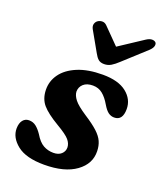

<svg xmlns="http://www.w3.org/2000/svg" viewBox="-134 -792 752 891"><g transform="rotate(20 242.5 -346.5)"><path d="M211 -54.5Q236 -54.5 250.2 -67.5Q264.5 -80.5 264.5 -100Q264 -119.5 249.2 -137Q234.5 -154.5 186 -183Q128.5 -217 104.2 -245.5Q80 -274 79 -317.5Q78 -360.5 103.5 -396Q129 -431.5 179.8 -452.8Q230.5 -474 304 -474Q381 -474 421.5 -441.8Q462 -409.5 462 -361.5Q462 -305 420 -305Q404.5 -305 391.2 -314.5Q378 -324 363.5 -348.5Q346.5 -378 326.2 -394.5Q306 -411 278 -411Q248 -411 231.5 -396Q215 -381 215 -358Q216 -339.5 231.8 -319.2Q247.5 -299 292.5 -269.5Q334.5 -242.5 357.8 -221Q381 -199.5 390.2 -178.5Q399.5 -157.5 400 -131.5Q402 -69 346 -28.5Q290 12 189.5 12Q100 12 56 -23Q12 -58 12.5 -103.5Q13 -129.5 24.5 -143.8Q36 -158 54.5 -158Q74.5 -158 89.5 -146.2Q104.5 -134.5 119 -113Q138.5 -80 161.2 -67.2Q184 -54.5 211 -54.5ZM359 -557.5Q341 -540.5 325.5 -531.2Q310 -522 291.5 -522Q273 -522 262.5 -531.2Q252 -540.5 243 -557.5L187 -656.5Q180 -670 183.2 -681Q186.5 -692 195 -698Q205 -705 217.2 -705Q229.5 -705 239.5 -695L316.5 -617L435 -695Q450.5 -705 462.8 -705Q475 -705 481.5 -698Q486.5 -692 484 -681Q481.5 -670 467.5 -656.5Z"/></g></svg>

Font: Fraunces 9pt S100 SemiBold
Style: Italic
Weight: 600
Italic angle: -16°
Version: Version 1.000; ttfautohint (v1.8.3)